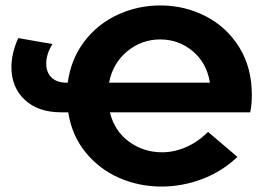

<svg xmlns="http://www.w3.org/2000/svg" viewBox="-20 -675 976 706"><path d="M900 -262H384Q401 -193 454.5 -154Q508 -115 576 -115Q620 -115 664 -134Q708 -153 745 -190L853 -98Q796 -44 723 -16.5Q650 11 574 11Q491 11 418 -21Q345 -53 294.5 -115Q244 -177 231 -262H205Q120 -262 71 -308Q22 -354 22 -428Q22 -479 47 -535L173 -513Q150 -477 150 -441Q150 -409 169.5 -390Q189 -371 224 -371H229Q241 -458 290 -522.5Q339 -587 413 -621Q487 -655 569 -655Q659 -655 736 -615.5Q813 -576 859.5 -501.5Q906 -427 906 -326Q906 -289 900 -262ZM381 -371H752Q740 -444 688.5 -487Q637 -530 569 -530Q501 -530 448 -486.5Q395 -443 381 -371Z"/></svg>

Font: Montserrat Ace
Style: Bold
Weight: 700
Designer: Julieta Ulanovsky
Foundry: Julieta Ulanovsky
Version: Version 1